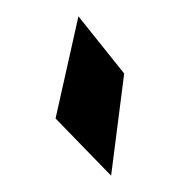

<svg xmlns="http://www.w3.org/2000/svg" viewBox="-20 -901 222 235"><path d="M48 -756 116 -686 132 -811 76 -881Z"/></svg>

Font: bitstorm
Style: Regular
Weight: 400
Version: Version 0.2